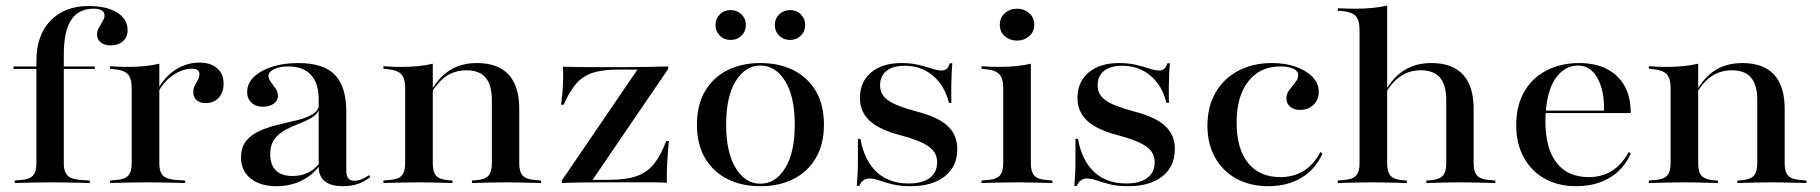

<svg xmlns="http://www.w3.org/2000/svg" viewBox="-20 -652 6484 684"><path d="M28.2 -406.5V-415.3H317.7V-406.5ZM158.9 -2.4Q125 -2.4 96.4 -1.6Q67.7 -0.8 32.3 0V-8.9L50 -10.5Q83.1 -12.1 96.4 -25.4Q109.7 -38.7 109.7 -70.2V-207.3H207.3V-70.2Q207.3 -49.2 213.7 -36.3Q220.2 -23.4 234.7 -17.7Q249.2 -12.1 273.4 -10.5L300 -8.9V0Q273.4 -0.8 250.8 -1.2Q228.2 -1.6 205.6 -2Q183.1 -2.4 158.9 -2.4ZM109.7 -207.3V-435.5Q109.7 -526.6 160.1 -578.6Q210.5 -630.6 296 -630.6Q359.7 -630.6 397.2 -607.3Q434.7 -583.9 434.7 -544.4Q434.7 -520.2 418.1 -505.2Q401.6 -490.3 374.2 -490.3Q352.4 -490.3 339.1 -500.8Q325.8 -511.3 325.8 -529Q325.8 -541.9 332.7 -554Q339.5 -566.1 346 -577Q352.4 -587.9 352.4 -596Q352.4 -621 313.7 -621Q259.7 -621 233.5 -581Q207.3 -541.1 207.3 -458.1V-207.3Z M498.4 -2.4Q464.5 -2.4 435.9 -1.6Q407.3 -0.8 371.8 0V-8.9L389.5 -10.5Q422.6 -12.1 435.9 -25.4Q449.2 -38.7 449.2 -70.2V-207.3H547.6V-70.2Q547.6 -49.2 553.6 -36.3Q559.7 -23.4 574.2 -17.7Q588.7 -12.1 612.9 -10.5L639.5 -8.9V0Q612.9 -0.8 590.3 -1.2Q567.7 -1.6 545.6 -2Q523.4 -2.4 498.4 -2.4ZM449.2 -207.3V-337.9Q449.2 -372.6 435.5 -387.5Q421.8 -402.4 385.5 -405.6L371.8 -407.3V-416.1Q393.5 -414.5 406.5 -414.1Q419.4 -413.7 435.5 -413.7Q467.7 -413.7 495.6 -416.5Q523.4 -419.4 547.6 -425V-416.1V-207.3ZM712.1 -284.7Q691.9 -284.7 680.2 -295.6Q668.5 -306.5 668.5 -323.4Q668.5 -337.1 674.2 -347.6Q679.8 -358.1 685.1 -368.1Q690.3 -378.2 690.3 -388.7Q690.3 -407.3 663.7 -407.3Q643.5 -407.3 622.2 -398.4Q600.8 -389.5 581 -372.2Q561.3 -354.8 546 -329L545.2 -338.7Q570.2 -382.3 608.5 -405.6Q646.8 -429 690.3 -429Q730.6 -429 753.6 -408.9Q776.6 -388.7 776.6 -354Q776.6 -322.6 758.9 -303.6Q741.1 -284.7 712.1 -284.7Z M1115.3 -207.3V-299.2Q1115.3 -355.6 1087.5 -385.5Q1059.7 -415.3 1007.3 -415.3Q976.6 -415.3 956.5 -405.6Q936.3 -396 936.3 -381.5Q936.3 -371 944.8 -360.1Q953.2 -349.2 961.7 -336.7Q970.2 -324.2 970.2 -309.7Q970.2 -293.5 955.2 -282.7Q940.3 -271.8 916.1 -271.8Q891.1 -271.8 875.8 -286.3Q860.5 -300.8 860.5 -324.2Q860.5 -354.8 884.3 -377.8Q908.1 -400.8 948.8 -414.1Q989.5 -427.4 1041.9 -427.4Q1133.1 -427.4 1173.4 -385.1Q1213.7 -342.7 1213.7 -254V-207.3ZM965.3 11.3Q907.3 11.3 873 -16.1Q838.7 -43.5 838.7 -91.1Q838.7 -129 858.5 -152Q878.2 -175 909.7 -187.9Q941.1 -200.8 976.2 -208.9Q1011.3 -216.9 1043.1 -225Q1075 -233.1 1095.6 -246.4Q1116.1 -259.7 1116.9 -282.3L1117.7 -266.9Q1112.9 -246.8 1093.5 -234.7Q1074.2 -222.6 1048.8 -212.9Q1023.4 -203.2 999.2 -190.7Q975 -178.2 958.9 -157.7Q942.7 -137.1 942.7 -102.4Q942.7 -65.3 962.5 -45.2Q982.3 -25 1021.8 -25Q1051.6 -25 1075.4 -35.9Q1099.2 -46.8 1118.5 -71V-61.3Q1090.3 -25 1051.2 -6.9Q1012.1 11.3 965.3 11.3ZM1213.7 -44.4Q1213.7 -25.8 1220.6 -16.9Q1227.4 -8.1 1242.7 -8.1Q1254.8 -8.1 1267.3 -12.9Q1279.8 -17.7 1295.2 -28.2L1299.2 -21Q1276.6 -4 1254 3.6Q1231.5 11.3 1202.4 11.3Q1158.9 11.3 1137.1 -6Q1115.3 -23.4 1115.3 -58.9V-207.3H1213.7Z M1472.6 -2.4Q1438.7 -2.4 1410.1 -1.6Q1381.5 -0.8 1346 0V-8.9L1363.7 -10.5Q1396.8 -12.1 1410.1 -25.4Q1423.4 -38.7 1423.4 -70.2V-207.3H1521.8V-70.2Q1521.8 -38.7 1534.3 -25.4Q1546.8 -12.1 1579 -9.7L1591.9 -8.9V0Q1558.1 -0.8 1530.6 -1.6Q1503.2 -2.4 1472.6 -2.4ZM1423.4 -207.3V-337.9Q1423.4 -372.6 1409.7 -387.5Q1396 -402.4 1359.7 -405.6L1346 -407.3V-416.1Q1367.7 -414.5 1380.6 -414.1Q1393.5 -413.7 1409.7 -413.7Q1441.9 -413.7 1469.8 -416.5Q1497.6 -419.4 1521.8 -425V-416.1V-207.3ZM1732.3 -207.3V-294.4Q1732.3 -349.2 1710.1 -375.4Q1687.9 -401.6 1641.1 -401.6Q1595.2 -401.6 1560.9 -374.2Q1526.6 -346.8 1498.4 -287.1L1497.6 -292.7Q1528.2 -362.1 1572.2 -394.8Q1616.1 -427.4 1679 -427.4Q1754 -427.4 1791.9 -386.3Q1829.8 -345.2 1829.8 -264.5V-207.3ZM1780.6 -2.4Q1750 -2.4 1722.6 -1.6Q1695.2 -0.8 1661.3 0V-8.9L1674.2 -9.7Q1706.5 -12.1 1719.4 -25.4Q1732.3 -38.7 1732.3 -70.2V-207.3H1829.8V-70.2Q1829.8 -38.7 1843.1 -25.4Q1856.5 -12.1 1889.5 -10.5L1907.3 -8.9V0Q1871.8 -0.8 1843.1 -1.6Q1814.5 -2.4 1780.6 -2.4Z M1981.5 0V-8.9L2250.8 -404H2179.8Q2123.4 -404 2088.3 -391.5Q2053.2 -379 2030.6 -351.6Q2008.1 -324.2 1987.9 -279H1979Q1983.9 -316.1 1985.5 -349.6Q1987.1 -383.1 1985.5 -414.5Q2008.1 -413.7 2030.2 -413.3Q2052.4 -412.9 2074.2 -412.9H2179.8H2211.3Q2250 -412.9 2287.1 -413.7Q2324.2 -414.5 2360.5 -415.3V-406.5L2091.1 -11.3H2147.6Q2211.3 -11.3 2249.2 -25Q2287.1 -38.7 2310.9 -69.4Q2334.7 -100 2353.2 -149.2H2362.9Q2358.9 -108.9 2356.9 -72.2Q2354.8 -35.5 2355.6 -0.8Q2333.9 -2.4 2311.7 -2.4Q2289.5 -2.4 2267.7 -2.4H2147.6H2130.6Q2093.5 -2.4 2055.6 -2Q2017.7 -1.6 1981.5 0Z M2688.7 11.3Q2621.8 11.3 2571 -14.5Q2520.2 -40.3 2491.5 -89.1Q2462.9 -137.9 2462.9 -208.1Q2462.9 -278.2 2491.5 -327Q2520.2 -375.8 2571 -401.6Q2621.8 -427.4 2688.7 -427.4Q2756.5 -427.4 2807.3 -401.6Q2858.1 -375.8 2886.7 -327Q2915.3 -278.2 2915.3 -208.1Q2915.3 -138.7 2886.7 -89.5Q2858.1 -40.3 2807.3 -14.5Q2756.5 11.3 2688.7 11.3ZM2688.7 2.4Q2742.7 2.4 2777 -52.8Q2811.3 -108.1 2811.3 -208.1Q2811.3 -308.1 2777 -363.3Q2742.7 -418.5 2688.7 -418.5Q2635.5 -418.5 2601.2 -363.3Q2566.9 -308.1 2566.9 -208.1Q2566.9 -108.1 2601.2 -52.8Q2635.5 2.4 2688.7 2.4ZM2794.4 -509.7Q2771 -509.7 2755.6 -525Q2740.3 -540.3 2740.3 -562.9Q2740.3 -585.5 2756 -600.8Q2771.8 -616.1 2794.4 -616.1Q2817.7 -616.1 2833.1 -600.8Q2848.4 -585.5 2848.4 -562.9Q2848.4 -540.3 2833.1 -525Q2817.7 -509.7 2794.4 -509.7ZM2583.1 -509.7Q2559.7 -509.7 2544.4 -525Q2529 -540.3 2529 -562.9Q2529 -585.5 2544.4 -600.8Q2559.7 -616.1 2583.1 -616.1Q2605.6 -616.1 2621.4 -600.8Q2637.1 -585.5 2637.1 -562.9Q2637.1 -540.3 2621.4 -525Q2605.6 -509.7 2583.1 -509.7Z M3224.2 11.3Q3186.3 11.3 3158.9 4.4Q3131.5 -2.4 3112.1 -9.3Q3092.7 -16.1 3076.6 -16.1Q3052.4 -16.1 3041.1 10.5H3032.3Q3033.9 -8.9 3035.1 -30.2Q3036.3 -51.6 3036.3 -81.9Q3036.3 -112.1 3036.3 -157.3H3045.2Q3059.7 -79 3103.6 -38.7Q3147.6 1.6 3216.9 1.6Q3266.1 1.6 3292.3 -18.1Q3318.5 -37.9 3318.5 -74.2Q3318.5 -108.9 3288.3 -130.2Q3258.1 -151.6 3187.9 -170.2Q3112.9 -189.5 3078.2 -221.8Q3043.5 -254 3043.5 -303.2Q3043.5 -360.5 3083.5 -394Q3123.4 -427.4 3191.1 -427.4Q3225 -427.4 3252 -421Q3279 -414.5 3299.6 -407.7Q3320.2 -400.8 3334.7 -400.8Q3345.2 -400.8 3352 -406.5Q3358.9 -412.1 3363.7 -426.6H3372.6Q3371 -408.9 3370.2 -389.9Q3369.4 -371 3369 -346Q3368.5 -321 3369.4 -285.5H3360.5Q3345.2 -347.6 3303.2 -382.7Q3261.3 -417.7 3203.2 -417.7Q3161.3 -417.7 3138.3 -399.6Q3115.3 -381.5 3115.3 -347.6Q3115.3 -314.5 3144 -294.4Q3172.6 -274.2 3248.4 -254Q3322.6 -234.7 3356.5 -202.8Q3390.3 -171 3390.3 -121Q3390.3 -58.9 3346 -23.8Q3301.6 11.3 3224.2 11.3Z M3554 -207.3V-337.9Q3554 -372.6 3540.3 -387.5Q3526.6 -402.4 3490.3 -405.6L3476.6 -407.3V-416.1Q3498.4 -414.5 3511.3 -414.1Q3524.2 -413.7 3540.3 -413.7Q3572.6 -413.7 3600.4 -416.5Q3628.2 -419.4 3652.4 -425V-416.1V-207.3ZM3603.2 -2.4Q3569.4 -2.4 3540.7 -1.6Q3512.1 -0.8 3476.6 0V-8.9L3494.4 -10.5Q3527.4 -12.1 3540.7 -25.4Q3554 -38.7 3554 -70.2V-207.3H3652.4V-70.2Q3652.4 -38.7 3665.7 -25.4Q3679 -12.1 3712.1 -10.5L3729 -8.9V0Q3694.4 -0.8 3665.3 -1.6Q3636.3 -2.4 3603.2 -2.4ZM3603.2 -507.3Q3578.2 -507.3 3560.1 -522.6Q3541.9 -537.9 3541.9 -563.7Q3541.9 -589.5 3560.1 -605.2Q3578.2 -621 3603.2 -621Q3628.2 -621 3646.4 -605.2Q3664.5 -589.5 3664.5 -563.7Q3664.5 -538.7 3646.4 -523Q3628.2 -507.3 3603.2 -507.3Z M3999.2 11.3Q3961.3 11.3 3933.9 4.4Q3906.5 -2.4 3887.1 -9.3Q3867.7 -16.1 3851.6 -16.1Q3827.4 -16.1 3816.1 10.5H3807.3Q3808.9 -8.9 3810.1 -30.2Q3811.3 -51.6 3811.3 -81.9Q3811.3 -112.1 3811.3 -157.3H3820.2Q3834.7 -79 3878.6 -38.7Q3922.6 1.6 3991.9 1.6Q4041.1 1.6 4067.3 -18.1Q4093.5 -37.9 4093.5 -74.2Q4093.5 -108.9 4063.3 -130.2Q4033.1 -151.6 3962.9 -170.2Q3887.9 -189.5 3853.2 -221.8Q3818.5 -254 3818.5 -303.2Q3818.5 -360.5 3858.5 -394Q3898.4 -427.4 3966.1 -427.4Q4000 -427.4 4027 -421Q4054 -414.5 4074.6 -407.7Q4095.2 -400.8 4109.7 -400.8Q4120.2 -400.8 4127 -406.5Q4133.9 -412.1 4138.7 -426.6H4147.6Q4146 -408.9 4145.2 -389.9Q4144.4 -371 4144 -346Q4143.5 -321 4144.4 -285.5H4135.5Q4120.2 -347.6 4078.2 -382.7Q4036.3 -417.7 3978.2 -417.7Q3936.3 -417.7 3913.3 -399.6Q3890.3 -381.5 3890.3 -347.6Q3890.3 -314.5 3919 -294.4Q3947.6 -274.2 4023.4 -254Q4097.6 -234.7 4131.5 -202.8Q4165.3 -171 4165.3 -121Q4165.3 -58.9 4121 -23.8Q4076.6 11.3 3999.2 11.3Z M4498.4 11.3Q4433.9 11.3 4385.1 -15.3Q4336.3 -41.9 4308.9 -90.3Q4281.5 -138.7 4281.5 -204Q4281.5 -271.8 4310.5 -322.2Q4339.5 -372.6 4391.5 -400Q4443.5 -427.4 4512.1 -427.4Q4558.9 -427.4 4596.4 -414.1Q4633.9 -400.8 4656 -377.8Q4678.2 -354.8 4678.2 -325Q4678.2 -296.8 4659.3 -278.6Q4640.3 -260.5 4611.3 -260.5Q4589.5 -260.5 4576.2 -271.8Q4562.9 -283.1 4562.9 -301.6Q4562.9 -318.5 4573.4 -331.9Q4583.9 -345.2 4594.4 -358.1Q4604.8 -371 4604.8 -384.7Q4604.8 -399.2 4587.5 -407.3Q4570.2 -415.3 4541.1 -415.3Q4468.5 -415.3 4427 -362.1Q4385.5 -308.9 4385.5 -216.1Q4385.5 -121.8 4426.2 -71.4Q4466.9 -21 4541.9 -21Q4587.1 -21 4623.4 -42.7Q4659.7 -64.5 4683.9 -110.5L4691.1 -104.8Q4666.1 -48.4 4616.1 -18.5Q4566.1 11.3 4498.4 11.3Z M4872.6 -2.4Q4838.7 -2.4 4810.1 -1.6Q4781.5 -0.8 4746 0V-8.9L4763.7 -10.5Q4796.8 -12.1 4810.1 -25.4Q4823.4 -38.7 4823.4 -70.2V-207.3H4921.8V-70.2Q4921.8 -38.7 4934.3 -25.4Q4946.8 -12.1 4979 -9.7L4991.9 -8.9V0Q4958.1 -0.8 4930.6 -1.6Q4903.2 -2.4 4872.6 -2.4ZM5132.3 -207.3V-294.4Q5132.3 -349.2 5110.1 -375.4Q5087.9 -401.6 5041.1 -401.6Q4995.2 -401.6 4960.9 -374.2Q4926.6 -346.8 4898.4 -287.1L4897.6 -292.7Q4928.2 -362.1 4972.2 -394.8Q5016.1 -427.4 5079 -427.4Q5154 -427.4 5191.9 -386.3Q5229.8 -345.2 5229.8 -264.5V-207.3ZM5180.6 -2.4Q5150 -2.4 5122.6 -1.6Q5095.2 -0.8 5061.3 0V-8.9L5074.2 -9.7Q5106.5 -12.1 5119.4 -25.4Q5132.3 -38.7 5132.3 -70.2V-207.3H5229.8V-70.2Q5229.8 -38.7 5243.1 -25.4Q5256.5 -12.1 5289.5 -10.5L5307.3 -8.9V0Q5271.8 -0.8 5243.1 -1.6Q5214.5 -2.4 5180.6 -2.4ZM4823.4 -207.3V-544.4Q4823.4 -579.8 4809.7 -594.8Q4796 -609.7 4759.7 -612.9L4746 -613.7V-622.6Q4767.7 -621.8 4780.6 -621.4Q4793.5 -621 4809.7 -621Q4841.9 -621 4869.8 -623.8Q4897.6 -626.6 4921.8 -632.3V-622.6V-207.3Z M5595.2 11.3Q5531.5 11.3 5483.5 -15.3Q5435.5 -41.9 5408.5 -91.1Q5381.5 -140.3 5381.5 -205.6Q5381.5 -275.8 5410.1 -325.4Q5438.7 -375 5489.9 -401.2Q5541.1 -427.4 5605.6 -427.4Q5662.1 -427.4 5703.2 -406.9Q5744.4 -386.3 5766.9 -346.8Q5789.5 -307.3 5789.5 -249.2H5449.2L5447.6 -258.1H5694.4Q5695.2 -306.5 5684.3 -342.3Q5673.4 -378.2 5652.4 -398.4Q5631.5 -418.5 5601.6 -418.5Q5556.5 -418.5 5525 -377.4Q5493.5 -336.3 5487.1 -256.5V-254.8Q5486.3 -246.8 5485.9 -238.3Q5485.5 -229.8 5485.5 -219.4Q5485.5 -124.2 5525 -72.6Q5564.5 -21 5640.3 -21Q5685.5 -21 5721.4 -42.7Q5757.3 -64.5 5782.3 -110.5L5789.5 -104.8Q5764.5 -48.4 5714.1 -18.5Q5663.7 11.3 5595.2 11.3Z M5980.6 -2.4Q5946.8 -2.4 5918.1 -1.6Q5889.5 -0.8 5854 0V-8.9L5871.8 -10.5Q5904.8 -12.1 5918.1 -25.4Q5931.5 -38.7 5931.5 -70.2V-207.3H6029.8V-70.2Q6029.8 -38.7 6042.3 -25.4Q6054.8 -12.1 6087.1 -9.7L6100 -8.9V0Q6066.1 -0.8 6038.7 -1.6Q6011.3 -2.4 5980.6 -2.4ZM5931.5 -207.3V-337.9Q5931.5 -372.6 5917.7 -387.5Q5904 -402.4 5867.7 -405.6L5854 -407.3V-416.1Q5875.8 -414.5 5888.7 -414.1Q5901.6 -413.7 5917.7 -413.7Q5950 -413.7 5977.8 -416.5Q6005.6 -419.4 6029.8 -425V-416.1V-207.3ZM6240.3 -207.3V-294.4Q6240.3 -349.2 6218.1 -375.4Q6196 -401.6 6149.2 -401.6Q6103.2 -401.6 6069 -374.2Q6034.7 -346.8 6006.5 -287.1L6005.6 -292.7Q6036.3 -362.1 6080.2 -394.8Q6124.2 -427.4 6187.1 -427.4Q6262.1 -427.4 6300 -386.3Q6337.9 -345.2 6337.9 -264.5V-207.3ZM6288.7 -2.4Q6258.1 -2.4 6230.6 -1.6Q6203.2 -0.8 6169.4 0V-8.9L6182.3 -9.7Q6214.5 -12.1 6227.4 -25.4Q6240.3 -38.7 6240.3 -70.2V-207.3H6337.9V-70.2Q6337.9 -38.7 6351.2 -25.4Q6364.5 -12.1 6397.6 -10.5L6415.3 -8.9V0Q6379.8 -0.8 6351.2 -1.6Q6322.6 -2.4 6288.7 -2.4Z"/></svg>

Font: Playfair 144pt SemiExpanded SemiBold
Style: Regular
Weight: 600
Width: 6
Designer: Claus Eggers Sørensen
Foundry: Claus Eggers Sørensen
Version: Version 2.203